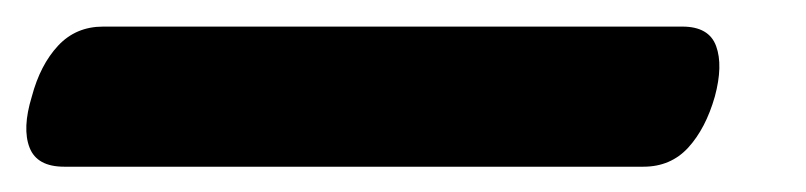

<svg xmlns="http://www.w3.org/2000/svg" viewBox="-68 60 621 148"><path d="M-43.5 134.5Q-37 110 -23.2 95.2Q-9.5 80.5 11.5 80.5H458Q478.5 80.5 484 95.5Q489.5 110.5 483 134.5Q476 159 462.5 173.8Q449 188.5 428 188.5H-18.5Q-39.5 188.5 -45.2 173.8Q-51 159 -43.5 134.5Z"/></svg>

Font: Fraunces 9pt Soft Black
Style: Italic
Weight: 900
Italic angle: -16°
Version: Version 1.000;[b76b70a41]